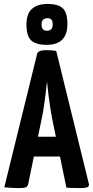

<svg xmlns="http://www.w3.org/2000/svg" viewBox="-20 -958 477 980"><path d="M73 2Q62 2 42 1Q22 0 2 -2L169 -681Q173 -702 214 -702Q228 -702 242.5 -701Q257 -700 267 -698L434 -18Q436 -8 427 -3Q418 2 384 2Q373 2 357 1.5Q341 1 319 0L246 -353Q241 -380 236 -411.5Q231 -443 227 -477Q223 -511 220 -542Q217 -511 212.5 -477Q208 -443 203.5 -411.5Q199 -380 193 -353L124 -19Q122 -9 114.5 -3.5Q107 2 73 2ZM116 -159V-260H342V-159ZM217 -729Q166 -729 140.5 -750.5Q115 -772 115 -833Q115 -888 143.5 -913Q172 -938 223 -938Q275 -938 299.5 -916.5Q324 -895 324 -835Q324 -781 297 -755Q270 -729 217 -729ZM219 -801Q232 -801 240.5 -808Q249 -815 249 -834Q249 -850 242.5 -857.5Q236 -865 223 -865Q208 -865 200 -857.5Q192 -850 192 -833Q192 -817 199 -809Q206 -801 219 -801Z"/></svg>

Font: Yanone Kaffeesatz
Style: Bold
Weight: 700
Designer: Yanone (Cyrillic: Daniel Pouzeot, Huerta Tipografica, and Cyreal)
Foundry: Yanone
Version: Version 2.003